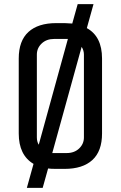

<svg xmlns="http://www.w3.org/2000/svg" viewBox="-20 -811 580 922"><path d="M290 0H250Q223 0 211 -2L185 91H109L141 -24Q70 -66 70 -170V-530Q70 -615 116.5 -657.5Q163 -700 250 -700H290Q303 -700 327 -698L353 -791H429L397 -676Q470 -636 470 -530V-170Q470 -85 423.5 -42.5Q377 0 290 0ZM166 -116 306 -624H240Q203 -624 180 -602Q157 -580 157 -549V-151Q157 -131 166 -116ZM372 -586 231 -76H300Q337 -76 360 -98Q383 -120 383 -151V-549Q383 -569 372 -586Z"/></svg>

Font: Share Tech Mono
Style: Regular
Weight: 400
Designer: Ralph Oliver du Carrois
Foundry: Ralph Oliver du Carrois
Version: Version 1.003